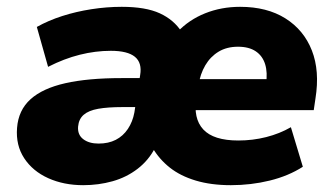

<svg xmlns="http://www.w3.org/2000/svg" viewBox="-20 -532 982 563"><path d="M224 11Q167 11 121.5 -9.5Q76 -30 51 -68Q26 -106 30 -157Q34 -209 69.5 -241Q105 -273 171.5 -288Q238 -303 336 -303H412L399 -218H339Q296 -218 268 -213Q240 -208 225.5 -195.5Q211 -183 209 -161Q207 -137 224 -124Q241 -111 269 -111Q298 -111 319.5 -122Q341 -133 355 -154Q369 -175 374 -202L391 -312Q397 -348 375.5 -365.5Q354 -383 305 -383Q260 -383 214 -371.5Q168 -360 121 -336L88 -453Q122 -472 162.5 -485Q203 -498 248 -505Q293 -512 337 -512Q407 -512 448.5 -493Q490 -474 513 -438H500Q534 -474 581.5 -493Q629 -512 684 -512Q763 -512 817 -478Q871 -444 894.5 -384Q918 -324 905 -243L900 -209H526L540 -300H777L760 -286Q765 -319 757.5 -343.5Q750 -368 730 -381.5Q710 -395 678 -395Q645 -395 621 -380.5Q597 -366 582 -340.5Q567 -315 562 -282L556 -245Q546 -185 576 -152.5Q606 -120 679 -120Q721 -120 760.5 -130Q800 -140 833 -159L868 -43Q826 -16 771 -2.5Q716 11 657 11Q599 11 554 -2.5Q509 -16 478 -40.5Q447 -65 427 -99H435Q416 -62 383.5 -37Q351 -12 310 -0.5Q269 11 224 11Z"/></svg>

Font: Nunito Sans 9pt Black
Style: Italic
Weight: 900
Italic angle: -9°
Version: Version 3.101;gftools[0.9.27]